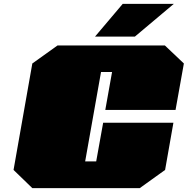

<svg xmlns="http://www.w3.org/2000/svg" viewBox="-20 -972 970 992"><path d="M471 -783 614 -952H878L677 -783ZM147 0 50 -94 147 -644 277 -737H832L930 -644L887 -404H524L559 -600H502L420 -138H477L513 -338H876L833 -94L702 0Z"/></svg>

Font: Tomorrow Black
Style: Italic
Weight: 900
Italic angle: -10°
Designer: Tony de Marco, Monica Rizzolli
Foundry: Just in Type
Version: Version 2.002